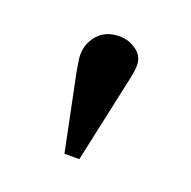

<svg xmlns="http://www.w3.org/2000/svg" viewBox="-60 -845 362 364"><g transform="rotate(20 121.0 -662.5)"><path d="M103 -540 71 -696Q70 -704 68.5 -712Q67 -720 67 -727Q67 -750 82.5 -767.5Q98 -785 126 -785Q144 -785 159.5 -774Q175 -763 175 -744Q175 -733 170 -711L133 -540Z"/></g></svg>

Font: Literata 36pt Medium
Style: Regular
Weight: 500
Designer: Latin by Veronika Burian and Jose Scaglione. Greek by Irene Vlachou. Cyrillic by Vera Evstafieva.
Foundry: TypeTogether
Version: Version 3.002